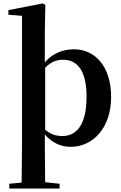

<svg xmlns="http://www.w3.org/2000/svg" viewBox="-20 -839 707 1118"><path d="M34 259H327V231L243 222L241 14V-56C285 -5 337 16 391 16C522 16 627 -95 627 -274C627 -451 534 -552 411 -552C348 -552 288 -530 241 -476V-651L244 -810L229 -819L29 -780V-753L108 -747V14L106 224L34 231ZM243 -445C281 -482 313 -491 348 -491C431 -491 484 -427 484 -276C484 -109 424 -47 343 -47C305 -47 274 -57 243 -84Z"/></svg>

Font: Noto Serif CJK TC
Style: Bold
Weight: 700
Designer: Ryoko NISHIZUKA 西塚涼子 (kana & ideographs); Frank Grießhammer (Latin, Greek & Cyrillic); Wenlong ZHANG 张文龙 (bopomofo); San
Foundry: Adobe
Version: Version 2.001;hotconv 1.1.0;makeotfexe 2.6.0